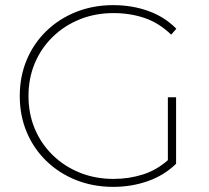

<svg xmlns="http://www.w3.org/2000/svg" viewBox="-20 -724 814 748"><path d="M421 4Q343 4 276.5 -22.5Q210 -49 160.5 -97Q111 -145 84 -209.5Q57 -274 57 -350Q57 -426 84 -490.5Q111 -555 160.5 -603Q210 -651 276.5 -677.5Q343 -704 421 -704Q495 -704 558.5 -681Q622 -658 667 -612L647 -589Q599 -635 543 -654Q487 -673 422 -673Q351 -673 290.5 -648.5Q230 -624 185 -580Q140 -536 115.5 -477.5Q91 -419 91 -350Q91 -281 115.5 -222.5Q140 -164 185 -120Q230 -76 290.5 -51.5Q351 -27 422 -27Q482 -27 536 -44Q590 -61 634 -100V-345H666V-86Q620 -41 556.5 -18.5Q493 4 421 4Z"/></svg>

Font: Montserrat ExtraLight
Style: Regular
Weight: 200
Designer: Julieta Ulanovsky
Foundry: Julieta Ulanovsky
Version: Version 9.000; ttfautohint (v1.8.4.7-5d5b)